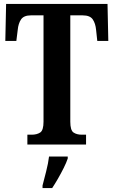

<svg xmlns="http://www.w3.org/2000/svg" viewBox="-20 -734 578 975"><path d="M119 0V-50H141Q167 -50 184 -61Q201 -72 201 -116V-656H137Q101 -656 87 -635.5Q73 -615 70 -582L63 -526H7L11 -714H526L530 -526H474L468 -582Q465 -615 451 -635.5Q437 -656 400 -656H337V-116Q337 -72 353.5 -61Q370 -50 395 -50H417V0ZM196 208Q204 177 214.5 136Q225 95 229 61H324V71Q317 92 303.5 119Q290 146 274.5 173Q259 200 245 221H196Z"/></svg>

Font: Noto Serif Hebrew ExtraCondensed
Style: Bold
Weight: 700
Width: 2
Designer: Monotype Design Team
Foundry: Monotype Imaging Inc.
Version: Version 2.004; ttfautohint (v1.8.4.7-5d5b)